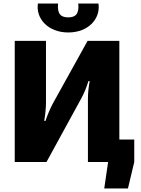

<svg xmlns="http://www.w3.org/2000/svg" viewBox="-20 -923 805 1094"><path d="M369 -738C486 -738 554 -819 541 -903H426C432 -843 410 -824 369 -824C327 -824 305 -843 311 -903H196C183 -819 252 -738 369 -738ZM660 -128V-690H479L281 -333C265 -303 251 -269 239 -234H232C238 -270 242 -307 242 -339V-690H64V0H245L443 -362C460 -393 473 -426 484 -461H491C485 -427 481 -394 481 -360V0H596L574 151H709L745 0V-128Z"/></svg>

Font: Exo 2 Extra Bold
Style: Regular
Weight: 800
Designer: Natanael Gama
Version: Version 1.001;PS 001.001;hotconv 1.0.88;makeotf.lib2.5.64775